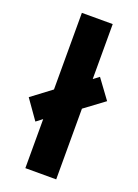

<svg xmlns="http://www.w3.org/2000/svg" viewBox="-167 -888 635 883"><g transform="rotate(20 150.5 -446.0)"><path d="M75 -66V-306L45 -283L-22 -378L75 -451V-826H226V-557L254 -578L323 -484L226 -412V-66Z"/></g></svg>

Font: Noto Sans Malayalam UI Condensed ExtraBold
Style: Regular
Weight: 800
Width: 3
Designer: Jelle Bosma - Monotype Design Team
Foundry: Monotype Imaging Inc.
Version: Version 2.104; ttfautohint (v1.8.4.7-5d5b)